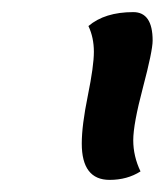

<svg xmlns="http://www.w3.org/2000/svg" viewBox="-20 -930 272 317"><path d="M232 -863Q232 -846 216 -785.5Q200 -725 200 -698.5Q200 -672 212 -647Q190 -633 161 -633Q115 -633 115 -693Q115 -723 125 -772Q135 -821 135 -844.5Q135 -868 126 -887Q153 -910 200 -910Q232 -910 232 -863Z"/></svg>

Font: Paprika
Style: Regular
Weight: 400
Designer: Eduardo Rodriguez Tunni
Foundry: Eduardo Rodriguez Tunni
Version: Version 1.001